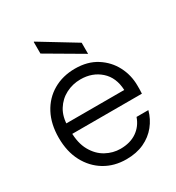

<svg xmlns="http://www.w3.org/2000/svg" viewBox="-177 -835 879 957"><g transform="rotate(-30 263.0 -357.0)"><path d="M271 12Q201 12 147 -20.5Q93 -53 62 -111.5Q31 -170 31 -249Q31 -328 61.5 -386Q92 -444 147 -476Q202 -508 273 -508Q345 -508 396 -475.5Q447 -443 474 -391Q501 -339 501 -279Q501 -269 501 -258Q501 -247 500 -233H85V-293H433Q430 -366 384 -407Q338 -448 270 -448Q225 -448 186 -428Q147 -408 123 -369.5Q99 -331 99 -274V-247Q99 -180 124 -135.5Q149 -91 188.5 -69.5Q228 -48 271 -48Q327 -48 365 -74Q403 -100 419 -146H487Q475 -101 446 -65Q417 -29 373 -8.5Q329 12 271 12ZM367 -539 162 -659V-726H165L367 -603Z"/></g></svg>

Font: DM Sans 36pt Light
Style: Regular
Weight: 300
Designer: Colophon Foundry, Jonny Pinhorn
Foundry: Colophon Foundry
Version: Version 4.004;gftools[0.9.30]